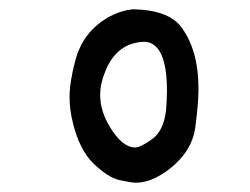

<svg xmlns="http://www.w3.org/2000/svg" viewBox="-20 -821 540 414"><path d="M273 -427Q264 -427 238.5 -432.5Q213 -438 182 -468Q151 -498 137 -557Q130 -584 130 -612Q130 -644 142.5 -691Q155 -738 189.5 -767Q224 -796 266 -801Q340 -800 369 -765Q408 -715 408 -629Q408 -597 401 -546Q394 -495 346 -457Q307 -427 273 -427ZM271 -503Q283 -503 308 -521Q333 -539 338 -583Q340 -605 340 -625Q340 -727 293 -731Q232 -730 207 -667Q196 -641 196 -616Q196 -580 219 -544Q245 -503 271 -503Z"/></svg>

Font: Xiaolai Mono SC
Style: Regular
Weight: 400
Monospace: yes
Designer: LXGW / Nozomi Seto
Version: Version 3.113;September 30, 2024